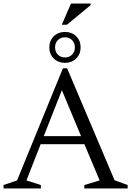

<svg xmlns="http://www.w3.org/2000/svg" viewBox="-27 -1066 742 1086"><path d="M621 -46.5 695 -19.5V0H450V-19.5L536.5 -45.5L450.5 -250.5H203L122.5 -45.5L204 -19.5V0H-7V-19.5L69.5 -45.5L329 -680H352.5ZM220.5 -296H431.5L323 -556ZM340.5 -885.5Q379 -885.5 404 -860.8Q429 -836 429 -798Q429 -760 404 -735.2Q379 -710.5 340.5 -710.5Q302.5 -710.5 277.2 -735.2Q252 -760 252 -798Q252 -836 277.2 -860.8Q302.5 -885.5 340.5 -885.5ZM340.5 -741Q365 -741 380.8 -757Q396.5 -773 396.5 -798Q396.5 -823 380.8 -839Q365 -855 340.5 -855Q316 -855 300.2 -839Q284.5 -823 284.5 -798Q284.5 -773 300.2 -757Q316 -741 340.5 -741ZM322.5 -926 374.5 -1046H485.5V-1037L351.5 -926Z"/></svg>

Font: Newsreader Text
Style: Regular
Weight: 400
Designer: Hugues Gentile
Foundry: Production Type
Version: Version 1.002